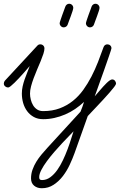

<svg xmlns="http://www.w3.org/2000/svg" viewBox="-60 -625 637 1021"><path d="M510.7 -389.2Q520 -389.2 526.4 -383.3Q532.7 -377.4 532.7 -368.2Q532.7 -366.7 529.3 -355.7Q525.9 -344.7 520 -327.9Q514.2 -311 506.8 -289.8Q499.5 -268.6 491.5 -246.1Q483.4 -223.6 475.6 -201.7Q467.8 -179.7 461.2 -161.4Q454.6 -143.1 450 -130.1Q445.3 -117.2 443.8 -112.8Q447.8 -117.2 454.8 -125.5Q461.9 -133.8 470.5 -143.8Q479 -153.8 488.5 -164.3Q498 -174.8 506.8 -183.3Q515.6 -191.9 523.4 -197.3Q531.2 -202.6 536.6 -202.6Q545.4 -202.6 551.3 -195.6Q557.1 -188.5 557.1 -180.2Q557.1 -175.8 547.4 -162.8Q537.6 -149.9 522.5 -132.6Q507.3 -115.2 489.3 -95.7Q471.2 -76.2 454.3 -58.3Q437.5 -40.5 424.6 -26.9Q411.6 -13.2 406.7 -7.8L336.4 189.5Q326.2 217.8 311 250.5Q295.9 283.2 274.7 311Q253.4 338.9 225.3 357.4Q197.3 376 162.1 376Q137.7 376 121.3 362.3Q105 348.6 105 323.7Q105 299.8 112.8 277.6Q120.6 255.4 133.1 235.1Q145.5 214.8 161.1 196.3Q176.8 177.7 191.9 161.1L368.2 -31.2Q373.5 -43.9 378.2 -56.9Q382.8 -69.8 386.7 -83Q364.7 -62.5 339.6 -45.4Q314.5 -28.3 286.6 -16.4Q258.8 -4.4 229.2 2.2Q199.7 8.8 169.4 8.8Q141.1 8.8 119.9 -2.9Q98.6 -14.6 84.5 -33.7Q70.3 -52.7 63.2 -77.1Q56.2 -101.6 56.2 -127.4Q56.2 -146.5 60.3 -165.3Q64.5 -184.1 70.8 -202.4Q77.1 -220.7 84.5 -238.5Q91.8 -256.3 98.1 -273.9Q94.2 -269.5 85.4 -259.3Q76.7 -249 65.4 -236.3Q54.2 -223.6 41.5 -210.2Q28.8 -196.8 17.6 -185.5Q6.3 -174.3 -2.9 -167Q-12.2 -159.7 -16.6 -159.7Q-24.9 -159.7 -32.2 -165.5Q-39.6 -171.4 -39.6 -180.7Q-39.6 -189.5 -33.7 -196.3L138.2 -381.8Q144.5 -389.2 153.8 -389.2Q163.6 -389.2 169.9 -383.1Q176.3 -377 176.3 -367.2Q176.3 -356 170.7 -338.6Q165 -321.3 156.5 -300.5Q147.9 -279.8 137.9 -256.6Q127.9 -233.4 119.4 -210.4Q110.8 -187.5 105.2 -166.3Q99.6 -145 99.6 -127.4Q99.6 -111.8 103.8 -95.2Q107.9 -78.6 116.2 -64.9Q124.5 -51.3 137.7 -42.7Q150.9 -34.2 169.4 -34.2Q218.3 -34.2 257.3 -48.8Q296.4 -63.5 327.4 -88.4Q358.4 -113.3 382.6 -146.7Q406.7 -180.2 426.3 -218Q445.8 -255.9 461.4 -295.9Q477.1 -335.9 490.7 -374.5Q493.2 -381.3 498.5 -385.3Q503.9 -389.2 510.7 -389.2ZM331.1 73.2Q323.7 81.1 307.6 97.7Q291.5 114.3 271.2 135.7Q251 157.2 229.2 182.4Q207.5 207.5 189.5 231.9Q171.4 256.3 159.9 278.6Q148.4 300.8 148.4 316.9Q148.4 325.7 151.9 329.1Q155.3 332.5 163.6 332.5Q187 332.5 207.3 317.6Q227.5 302.7 244.4 279.1Q261.2 255.4 274.9 226.3Q288.6 197.3 299.3 168.5Q310.1 139.6 317.9 114.3Q325.7 88.9 331.1 73.2ZM447.3 -605Q456.5 -605 462.9 -598.6Q469.2 -592.3 469.2 -583Q469.2 -578.1 465.3 -565.9Q461.4 -553.7 456.3 -539.8Q451.2 -525.9 446.3 -512.9Q441.4 -500 439.5 -494.1Q437 -487.3 431.2 -483.4Q425.3 -479.5 418.5 -479.5Q409.7 -479.5 403.3 -486.1Q397 -492.7 397 -501.5Q397 -504.9 401.1 -517.3Q405.3 -529.8 410.4 -544.4Q415.5 -559.1 420.7 -572.3Q425.8 -585.4 427.2 -590.3Q429.7 -596.7 435.1 -600.8Q440.4 -605 447.3 -605ZM307.6 -605Q316.9 -605 323.2 -598.6Q329.6 -592.3 329.6 -583Q329.6 -578.1 325.7 -565.9Q321.8 -553.7 316.7 -539.8Q311.5 -525.9 306.6 -512.9Q301.8 -500 299.8 -494.1Q297.4 -487.3 291.5 -483.4Q285.6 -479.5 278.8 -479.5Q270 -479.5 263.7 -486.1Q257.3 -492.7 257.3 -501.5Q257.3 -504.9 261.5 -517.3Q265.6 -529.8 270.8 -544.4Q275.9 -559.1 281 -572.3Q286.1 -585.4 287.6 -590.3Q290 -596.7 295.4 -600.8Q300.8 -605 307.6 -605Z"/></svg>

Font: Helvetia Verbundene
Style: Regular
Weight: 400
Designer: Peter Wiegel, original typeface by Carl Albert Fahrenwaldt 1901
Foundry: Peter Wiegel
Version: Version 2.000